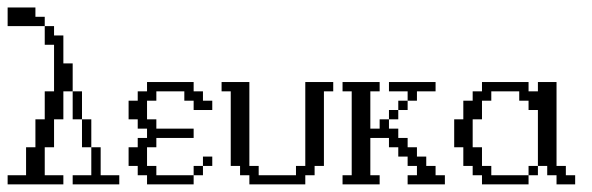

<svg xmlns="http://www.w3.org/2000/svg" viewBox="-20 -483 1551 503"><path d="M170.4 0V-23.9H219.2V-97.2H243.7V-23.9H292.5V0ZM194.8 -97.2V-170.4H219.2V-97.2ZM170.4 -170.4V-243.7H194.8V-170.4ZM0 0V-23.9H48.3V-97.2H72.8V-170.4H97.2V-243.7H121.6V-365.7H97.2V-414.6H121.6V-390.1H146V-316.9H170.4V-243.7H146V-170.4H121.6V-97.2H97.2V-23.9H146V0ZM0 -414.6V-463.4H72.8V-439H97.2V-414.6Z M487.3 -23.9V-48.3H511.7V-23.9ZM511.7 -48.3V-72.8H536.1V-48.3ZM365.2 0V-23.9H340.8V-48.3H316.9V-97.2H340.8V-121.6H365.2V-146H340.8V-170.4H316.9V-219.2H340.8V-243.7H365.2V-268.1H487.3V-243.7H511.7V-219.2H536.1V-194.8H487.3V-219.2H462.9V-243.7H389.6V-219.2H365.2V-170.4H389.6V-146H487.3V-121.6H389.6V-97.2H365.2V-48.3H389.6V-23.9H487.3V0Z M633.3 0V-23.9H608.9V-48.3H584.5V-243.7H560.5V-268.1H633.3V-48.3H657.7V-23.9H755.4V-48.3H779.8V-268.1H853V-243.7H828.6V-48.3H804.2V-23.9H779.8V0Z M999 -170.4V-194.8H1023.4V-170.4ZM1023.4 -194.8V-219.2H1047.9V-194.8ZM877.4 0V-23.9H901.4V-243.7H877.4V-268.1H974.6V-243.7H950.2V-146H974.6V-170.4H999V-146H1023.4V-121.6H1047.9V-97.2H1072.3V-72.8H1096.7V-48.3H1121.1V-23.9H1145.5V0H1047.9V-23.9H1072.3V-48.3H1047.9V-72.8H1023.4V-97.2H999V-121.6H950.2V-23.9H974.6V0ZM1047.9 -219.2V-243.7H999V-268.1H1121.1V-243.7H1072.3V-219.2Z M1364.7 -23.9V-48.3H1389.2V-23.9ZM1242.7 0V-23.9H1218.3V-48.3H1193.8V-97.2H1169.9V-170.4H1193.8V-219.2H1218.3V-243.7H1242.7V-268.1H1364.7V-243.7H1389.2V-268.1H1438V-48.3H1462.4V-23.9H1486.8V0H1438V-23.9H1413.6V-48.3H1389.2V-194.8H1364.7V-219.2H1340.3V-243.7H1267.1V-219.2H1242.7V-170.4H1218.3V-97.2H1242.7V-48.3H1267.1V-23.9H1364.7V0Z"/></svg>

Font: FS Mondwest Regular
Style: Regular
Weight: 400
Designer: NZWStudios2024
Foundry: https://fontstruct.com
Version: Version 1.0